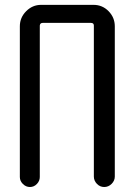

<svg xmlns="http://www.w3.org/2000/svg" viewBox="-20 -750 540 770"><path d="M59.6 -40V-644.5Q59.6 -679.7 85 -705.1Q110.4 -730.5 144.5 -730.5H355.5Q390.6 -730.5 415.5 -705.1Q440.4 -679.7 440.4 -644.5V-42Q440.4 -25.4 427.7 -12.7Q415 0 397.9 0Q380.9 0 368.7 -12.7Q356.4 -25.4 356.4 -42V-647.5Q356.4 -658.2 344.7 -658.2H151.4Q140.6 -658.2 139.6 -647.5V-40Q139.6 -24.4 127.9 -12.2Q116.2 0 100.1 0Q84 0 71.8 -12.2Q59.6 -24.4 59.6 -40Z"/></svg>

Font: Rounded-X Mgen+ 2m regular
Style: Regular
Weight: 400
Designer: [Source Han Sans]
Ryoko NISHIZUKA  (kana & ideographs); Paul D. Hunt (Latin, Greek & Cyrillic); Wenlong ZHANG  (bopomofo
Version: Version 1.059.20150602